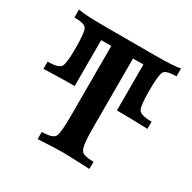

<svg xmlns="http://www.w3.org/2000/svg" viewBox="-156 -859 1015 1015"><g transform="rotate(30 351.5 -351.5)"><path d="M514.2 0Q379.9 -5.9 350.1 -5.9Q301.3 -5.9 198.2 0V-43.9Q267.6 -43.9 278.3 -70.1Q289.1 -96.2 289.1 -191.4V-621.1H227.5V-340.8Q145 -340.8 39.1 -336.9V-380.9Q108.4 -380.9 120.1 -404.8Q131.8 -428.7 131.8 -513.7Q131.8 -610.8 120.1 -632.6Q108.4 -654.3 44.9 -654.3V-703.1Q78.6 -693.4 207.5 -693.4H513.7Q638.7 -693.4 668 -703.1V-654.3Q604.5 -654.3 592.8 -632.6Q581.1 -610.8 581.1 -513.7Q581.1 -428.7 592.8 -404.8Q604.5 -380.9 673.8 -380.9V-336.9Q567.9 -340.8 485.4 -340.8V-621.1H421.9V-196.3Q421.9 -90.8 436.5 -67.9Q444.8 -43.9 514.2 -43.9Z"/></g></svg>

Font: Kelvinch
Style: Bold
Weight: 700
Designer: Paul James Miller
Foundry: High-Logic / Made with FontCreator
Version: Version 3.501;March 28, 2021;FontCreator 13.0.0.2683 64-bit